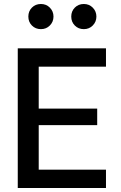

<svg xmlns="http://www.w3.org/2000/svg" viewBox="-20 -942 608 962"><path d="M174 -608V-398H467V-315H174V-92H511V0H69V-700H511V-608ZM337 -859Q337 -886 355 -904Q373 -922 400 -922Q427 -922 445 -903.5Q463 -885 463 -859Q463 -833 445 -814.5Q427 -796 400 -796Q373 -796 355 -814Q337 -832 337 -859ZM122 -859Q122 -886 140 -904Q158 -922 185 -922Q212 -922 230 -903.5Q248 -885 248 -859Q248 -833 230 -814.5Q212 -796 185 -796Q158 -796 140 -814Q122 -832 122 -859Z"/></svg>

Font: Be Vietnam Medium
Style: Regular
Weight: 500
Designer: Gabriel Lam
Foundry: TypeRant
Version: Version 4.000